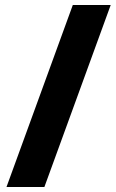

<svg xmlns="http://www.w3.org/2000/svg" viewBox="-20 -742 467 770"><path d="M424 -722 158 8H6L272 -722Z"/></svg>

Font: Noto Sans Lao Looped UI ExtraBold
Style: Regular
Weight: 800
Designer: Mark Frömberg, Ben Mitchell
Foundry: The Fontpad Ltd
Version: Version 1.001